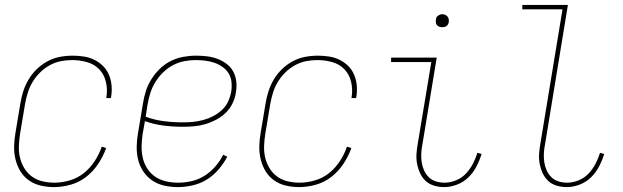

<svg xmlns="http://www.w3.org/2000/svg" viewBox="-20 -755 2540 783"><path d="M201 8Q173 8 146.5 2Q120 -4 98.5 -19Q77 -34 63.5 -56Q50 -78 43.5 -104Q37 -130 37.5 -157.5Q38 -185 43 -213L63 -333Q67 -358 75 -383Q83 -408 97 -431.5Q111 -455 131 -474Q151 -493 174.5 -505.5Q198 -518 224 -523Q250 -528 276 -528Q299 -528 322 -524.5Q345 -521 365 -511Q385 -501 400.5 -485.5Q416 -470 424.5 -449.5Q433 -429 435 -406Q437 -383 433 -359L432 -355H413L414 -359Q419 -390 412 -420.5Q405 -451 385 -472Q365 -493 335.5 -501.5Q306 -510 274 -510Q251 -510 228 -505.5Q205 -501 183 -489Q161 -477 143 -459Q125 -441 112.5 -420Q100 -399 93 -376Q86 -353 82 -330L62 -210Q58 -185 57 -160Q56 -135 61.5 -112Q67 -89 79.5 -68.5Q92 -48 111 -34.5Q130 -21 153.5 -15.5Q177 -10 202 -10Q233 -10 265 -19.5Q297 -29 322.5 -49.5Q348 -70 366.5 -98.5Q385 -127 395 -157L413 -151Q401 -118 381 -87.5Q361 -57 332.5 -34.5Q304 -12 269 -2Q234 8 201 8Z M705 8Q677 8 650 2Q623 -4 601.5 -18.5Q580 -33 565 -55Q550 -77 543.5 -103Q537 -129 537.5 -157Q538 -185 543 -213L563 -333Q567 -359 575 -384Q583 -409 597.5 -432Q612 -455 632 -474.5Q652 -494 676 -506Q700 -518 726.5 -523Q753 -528 778 -528Q801 -528 823 -525.5Q845 -523 865.5 -515.5Q886 -508 903.5 -495Q921 -482 931 -463.5Q941 -445 943.5 -423Q946 -401 942 -378Q939 -356 928.5 -334Q918 -312 900.5 -295Q883 -278 861 -266.5Q839 -255 816.5 -248.5Q794 -242 771 -240Q748 -238 725 -238Q685 -238 646 -243Q607 -248 571 -261L562 -210Q558 -185 557.5 -159.5Q557 -134 562.5 -110.5Q568 -87 581 -67Q594 -47 613.5 -34Q633 -21 657 -15.5Q681 -10 707 -10Q734 -10 762 -16.5Q790 -23 814.5 -38.5Q839 -54 858.5 -76.5Q878 -99 890 -124L907 -116Q892 -88 871 -63.5Q850 -39 823 -22.5Q796 -6 765.5 1Q735 8 705 8ZM725 -256Q746 -256 767 -258Q788 -260 808.5 -265.5Q829 -271 848.5 -281Q868 -291 884.5 -306Q901 -321 910 -340.5Q919 -360 923 -381Q926 -401 924 -420.5Q922 -440 912.5 -455.5Q903 -471 887.5 -482Q872 -493 854.5 -499Q837 -505 817.5 -507.5Q798 -510 778 -510Q755 -510 731.5 -505.5Q708 -501 686 -489.5Q664 -478 645.5 -460Q627 -442 614 -421Q601 -400 593.5 -377Q586 -354 582 -330L574 -279Q609 -266 647.5 -261Q686 -256 725 -256Z M1201 8Q1173 8 1146.5 2Q1120 -4 1098.5 -19Q1077 -34 1063.5 -56Q1050 -78 1043.5 -104Q1037 -130 1037.5 -157.5Q1038 -185 1043 -213L1063 -333Q1067 -358 1075 -383Q1083 -408 1097 -431.5Q1111 -455 1131 -474Q1151 -493 1174.5 -505.5Q1198 -518 1224 -523Q1250 -528 1276 -528Q1299 -528 1322 -524.5Q1345 -521 1365 -511Q1385 -501 1400.5 -485.5Q1416 -470 1424.5 -449.5Q1433 -429 1435 -406Q1437 -383 1433 -359L1432 -355H1413L1414 -359Q1419 -390 1412 -420.5Q1405 -451 1385 -472Q1365 -493 1335.5 -501.5Q1306 -510 1274 -510Q1251 -510 1228 -505.5Q1205 -501 1183 -489Q1161 -477 1143 -459Q1125 -441 1112.5 -420Q1100 -399 1093 -376Q1086 -353 1082 -330L1062 -210Q1058 -185 1057 -160Q1056 -135 1061.5 -112Q1067 -89 1079.5 -68.5Q1092 -48 1111 -34.5Q1130 -21 1153.5 -15.5Q1177 -10 1202 -10Q1233 -10 1265 -19.5Q1297 -29 1322.5 -49.5Q1348 -70 1366.5 -98.5Q1385 -127 1395 -157L1413 -151Q1401 -118 1381 -87.5Q1361 -57 1332.5 -34.5Q1304 -12 1269 -2Q1234 8 1201 8Z M1791 8Q1770 8 1750 2Q1730 -4 1716 -17Q1702 -30 1693.5 -48Q1685 -66 1681 -86.5Q1677 -107 1678.5 -128Q1680 -149 1684 -171L1739 -502H1575V-520H1761L1703 -168Q1699 -149 1698 -130.5Q1697 -112 1699.5 -94.5Q1702 -77 1709 -61Q1716 -45 1728 -33Q1740 -21 1757 -15.5Q1774 -10 1793 -10Q1816 -10 1839.5 -19.5Q1863 -29 1880 -47Q1897 -65 1908.5 -87Q1920 -109 1927 -132L1944 -127Q1936 -101 1923 -76Q1910 -51 1890 -31.5Q1870 -12 1843.5 -2Q1817 8 1791 8ZM1783 -644Q1777 -644 1771.5 -646Q1766 -648 1762 -652.5Q1758 -657 1757.5 -663.5Q1757 -670 1758 -676Q1758 -681 1760.5 -685Q1763 -689 1767 -691.5Q1771 -694 1775 -695.5Q1779 -697 1784 -697Q1790 -697 1795.5 -694.5Q1801 -692 1805 -687.5Q1809 -683 1810 -676.5Q1811 -670 1810 -664Q1809 -659 1806.5 -655Q1804 -651 1800.5 -648.5Q1797 -646 1792.5 -645Q1788 -644 1783 -644Z M2291 8Q2270 8 2250 2Q2230 -4 2216 -17Q2202 -30 2193.5 -48Q2185 -66 2181 -86.5Q2177 -107 2178.5 -128Q2180 -149 2184 -171L2274 -717H2110V-735H2296L2203 -168Q2199 -149 2198 -130.5Q2197 -112 2199.5 -94.5Q2202 -77 2209 -61Q2216 -45 2228 -33Q2240 -21 2257 -15.5Q2274 -10 2293 -10Q2316 -10 2339.5 -19.5Q2363 -29 2380 -47Q2397 -65 2408.5 -87Q2420 -109 2427 -132L2444 -127Q2436 -101 2423 -76Q2410 -51 2390 -31.5Q2370 -12 2343.5 -2Q2317 8 2291 8Z"/></svg>

Font: Iosevka Term Curly Thin
Style: Italic
Weight: 100
Italic angle: -9°
Designer: Belleve Invis
Foundry: Belleve Invis
Version: Version 32.3.0